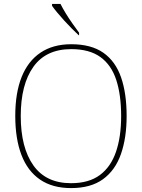

<svg xmlns="http://www.w3.org/2000/svg" viewBox="-20 -951 726 981"><path d="M343 10Q248 10 184.5 -33.5Q121 -77 89.5 -159.5Q58 -242 58 -359Q58 -476 90.5 -557.5Q123 -639 187 -682Q251 -725 344 -725Q446 -725 508 -681.5Q570 -638 598.5 -556Q627 -474 627 -358Q627 -247 598 -164Q569 -81 506.5 -35.5Q444 10 343 10ZM343 -15Q434 -15 490 -56.5Q546 -98 572.5 -175Q599 -252 599 -358Q599 -466 574 -542.5Q549 -619 493 -659.5Q437 -700 344 -700Q215 -700 150.5 -609.5Q86 -519 86 -358Q86 -197 150.5 -106Q215 -15 343 -15ZM382 -771Q367 -785 347.5 -804.5Q328 -824 308 -846Q288 -868 271.5 -888Q255 -908 246 -921V-931H289Q300 -909 316.5 -882Q333 -855 351.5 -829Q370 -803 384 -784V-771Z"/></svg>

Font: Noto Serif Tibetan Thin
Style: Regular
Weight: 250
Version: Version 2.103